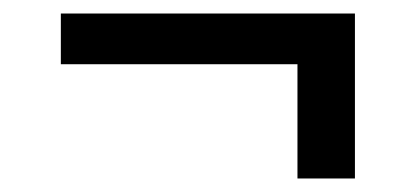

<svg xmlns="http://www.w3.org/2000/svg" viewBox="-20 -370 615 284"><path d="M420 -106V-275H70V-350H505V-106Z"/></svg>

Font: Share
Style: Regular
Weight: 400
Designer: Ralph du Carrois
Version: Version 1.002